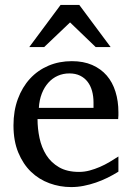

<svg xmlns="http://www.w3.org/2000/svg" viewBox="-20 -740 530 772"><path d="M456.1 -49.8Q435.1 -36.6 412.4 -25.4Q389.6 -14.2 365.5 -5.9Q341.3 2.4 316.4 7.3Q291.5 12.2 266.1 12.2Q220.7 12.2 178.7 -3.2Q136.7 -18.6 104.7 -49.3Q72.8 -80.1 53.5 -126.7Q34.2 -173.3 34.2 -235.8Q34.2 -294.4 51.8 -342Q69.3 -389.6 100.6 -423.6Q131.8 -457.5 174.8 -475.8Q217.8 -494.1 269 -494.1Q315.4 -494.1 350.6 -478.8Q385.7 -463.4 409.2 -436.3Q432.6 -409.2 444.3 -371.3Q456.1 -333.5 456.1 -289.1V-275.9Q456.1 -268.1 455.1 -261.2H130.9Q130.9 -223.1 138.9 -185.1Q147 -147 166 -116.7Q185.1 -86.4 217.3 -67.6Q249.5 -48.8 297.9 -48.8Q319.3 -48.8 340.3 -54.4Q361.3 -60.1 381.6 -68.8Q401.9 -77.6 420.4 -88.6Q439 -99.6 456.1 -110.8ZM356 -328.1Q356 -353 350.1 -374.3Q344.2 -395.5 332.3 -411.1Q320.3 -426.8 302 -435.8Q283.7 -444.8 258.8 -444.8Q233.9 -444.8 212.4 -435.3Q190.9 -425.8 174.6 -407.7Q158.2 -389.6 148.2 -364Q138.2 -338.4 136.2 -306.2H356ZM364.7 -550.8 261.7 -649.9 157.7 -550.8H97.7L223.6 -720.2H298.8L424.8 -550.8Z"/></svg>

Font: BabelStone Ogham Pictish
Style: Regular
Weight: 400
Designer: Andrew West
Foundry: BabelStone
Version: Version 1.02 March 14, 2022